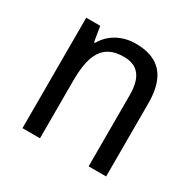

<svg xmlns="http://www.w3.org/2000/svg" viewBox="-126 -676 812 807"><g transform="rotate(30 279.5 -273.0)"><path d="M313 -546C252 -546 194 -518 163 -463H158L146 -536H78V0H163V-278C163 -408 197 -473 298 -473C368 -473 399 -430 399 -345V0H484V-355C484 -487 426 -546 313 -546Z"/></g></svg>

Font: Noto Sans Arabic SemCond
Style: Regular
Weight: 400
Width: 4
Designer: Monotype Design Team, Nadine Chahine, Nizar Qandah and Khaled Hosny
Foundry: Monotype Imaging Inc.
Version: Version 2.012